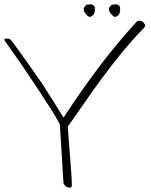

<svg xmlns="http://www.w3.org/2000/svg" viewBox="-118 -832 694 881"><path d="M202.7 29Q182.7 29 174.8 12Q172.8 8 172.7 1Q172.6 -6 172 -13L156.5 -262Q142 -290 112.2 -337Q82.3 -384 47.1 -437Q11.9 -490 -18.3 -534Q-48.5 -578 -72.1 -611Q-95.7 -644 -97.6 -648Q-100.2 -655 -89.2 -655Q-76.2 -655 -72.7 -652.5Q-69.1 -650 -63.5 -643Q-18.4 -582 18 -530.5Q54.4 -479 75.6 -448Q100.3 -410 125.1 -370Q149.8 -330 173.6 -292Q248 -407 330.6 -517Q413.2 -627 504.1 -727Q507.2 -731 511 -734Q514.8 -737 521.8 -737Q538.8 -737 547 -719Q550.6 -712 541.7 -703Q489.9 -650 441.5 -591Q393.2 -532 349.8 -473Q308.7 -417 270.1 -361Q231.6 -305 193 -251Q194.7 -235 196.4 -206Q198.1 -177 200.9 -143.5Q203.6 -110 206.1 -77.5Q208.6 -45 210.2 -21Q211.7 3 211.8 12Q212.1 22 209.9 25.5Q207.7 29 202.7 29ZM413.7 -755Q407.4 -752 396.3 -763Q385.3 -774 382.7 -785Q380.4 -795 386.8 -802Q393.2 -809 395 -810Q399.7 -811 404.1 -811.5Q408.5 -812 412.5 -812Q429.5 -812 432.7 -798Q433.4 -795 433.3 -787Q433.4 -778 429.8 -769.5Q426.3 -761 413.7 -755ZM297.7 -755Q291.4 -752 280.3 -763Q269.3 -774 266.7 -785Q264.4 -795 270.8 -802Q277.2 -809 279 -810Q283.7 -811 288.1 -811.5Q292.5 -812 296.5 -812Q313.5 -812 316.7 -798Q317.4 -795 317.3 -787Q317.4 -778 313.8 -769.5Q310.3 -761 297.7 -755Z"/></svg>

Font: Oooh Baby
Style: Normal
Weight: 400
Designer: Robert E. Leuschke
Foundry: Robert E. Leuschke
Version: Version 1.011; ttfautohint (v1.8.3)